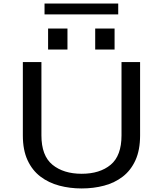

<svg xmlns="http://www.w3.org/2000/svg" viewBox="-20 -1049 915 1080"><path d="M439.5 11Q373 11 313.5 -4.8Q254 -20.5 207.8 -55.5Q161.5 -90.5 135 -147.8Q108.5 -205 108.5 -287V-700H213V-287.5Q213 -173 275.2 -122.2Q337.5 -71.5 439.5 -71.5Q541.5 -71.5 602.5 -122.2Q663.5 -173 663.5 -287.5V-700H768V-287Q768 -205 742 -147.8Q716 -90.5 670.5 -55.5Q625 -20.5 565.8 -4.8Q506.5 11 439.5 11ZM250.5 -888.5H359.5V-770.5H250.5ZM515.5 -888.5H624.5V-770.5H515.5ZM230.5 -968V-1029H645V-968Z"/></svg>

Font: Trispace SemiExpanded
Style: Regular
Weight: 400
Width: 6
Designer: Tyler Finck
Foundry: Etcetera Type Company
Version: Version 1.210; ttfautohint (v1.8.3)